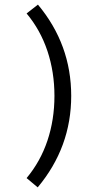

<svg xmlns="http://www.w3.org/2000/svg" viewBox="-20 -726 478 828"><path d="M143.6 -706.1Q287.1 -534.2 287.1 -312.5Q287.1 -90.8 142.6 82L94.7 42Q154.3 -29.3 184.6 -119.6Q214.8 -210 214.8 -312.5Q214.8 -415 184.6 -505.9Q154.3 -596.7 94.7 -668Z"/></svg>

Font: Sudo Variable
Style: Regular
Weight: 400
Monospace: yes
Designer: Jens Kutilek
Foundry: Jens Kutilek
Version: Version 0.040